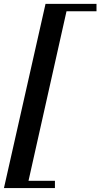

<svg xmlns="http://www.w3.org/2000/svg" viewBox="-30 -800 508 970"><path d="M200 -780.5H457.5V-743H306L114 113.5H247.5V150H-10Z"/></svg>

Font: Bodoni* 06pt Medium
Style: Italic
Weight: 500
Italic angle: -13°
Version: Version 2.3